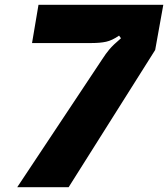

<svg xmlns="http://www.w3.org/2000/svg" viewBox="-20 -783 703 803"><path d="M408 -536Q422 -558 437.5 -576.5Q453 -595 486 -623L478 -634Q449 -614 424 -608.5Q399 -603 363 -603H114L141 -763H663L629 -574L267 0H52Z"/></svg>

Font: Open Sauce Sans Black Italic
Style: Regular
Weight: 900
Italic angle: -10°
Designer: Alfredo Marco Pradil
Foundry: Creative Sauce Fz LLC
Version: Version 1.477